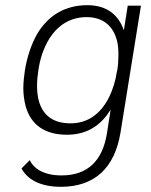

<svg xmlns="http://www.w3.org/2000/svg" viewBox="-20 -526 582 741"><path d="M473 -504 458 -409C438 -467 394 -506 317 -506C234 -506 168 -469 124 -396C101 -356 84 -305 76 -254C73 -232 70 -209 70 -186C70 -163 73 -139 79 -116C100 -42 155 -6 239 -6C325 -6 376 -52 407 -103L393 -13C376 96 317 151 217 151C150 151 110 125 95 92L63 124C84 164 132 195 215 195C348 195 423 119 445 -14L524 -504ZM399 -147C366 -84 317 -50 252 -50C186 -50 146 -80 130 -136C125 -154 123 -175 123 -196C123 -215 125 -235 128 -254C134 -296 146 -337 171 -378C205 -430 251 -459 313 -460C376 -460 417 -428 432 -367C436 -351 437 -334 437 -314C437 -296 436 -277 433 -257L431 -249C426 -215 416 -181 399 -147Z"/></svg>

Font: Arthouse Owned Light
Style: Italic
Weight: 300
Italic angle: -10°
Designer: Jeremy Tribby
Foundry: Tribby Type
Version: Version 1.000;PS 001.000;hotconv 1.0.88;makeotf.lib2.5.64775